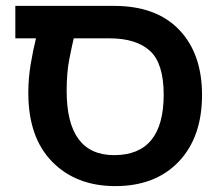

<svg xmlns="http://www.w3.org/2000/svg" viewBox="-20 -618 752 651"><path d="M371 13Q507 13 586 -70Q665 -153 665 -296Q665 -436 587.5 -517Q510 -598 367 -598H32V-488H102Q92 -448 84 -400Q76 -352 76 -303Q76 -152 157 -69.5Q238 13 371 13ZM367 -92Q206 -92 206 -310Q206 -372 215 -417.5Q224 -463 230 -488H351Q442 -488 488.5 -445.5Q535 -403 535 -297Q535 -92 367 -92Z"/></svg>

Font: Noto Sans Hebrew Semi
Style: Regular
Weight: 600
Designer: Monotype Design Team
Foundry: Monotype Imaging Inc.
Version: Version 1.902